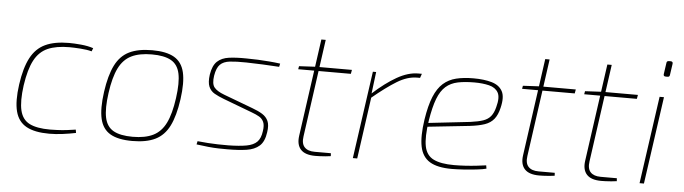

<svg xmlns="http://www.w3.org/2000/svg" viewBox="-45 -858 3740 1050"><g transform="rotate(5 1825.0 -333.5)"><path d="M313 -492Q341 -492 379 -488.5Q417 -485 447 -475L440 -457Q415 -464 378 -466.5Q341 -469 318 -469Q245 -469 198.5 -448.5Q152 -428 125.5 -378Q99 -328 86 -239Q74 -151 86 -101Q98 -51 138 -31Q178 -11 250 -11Q265 -11 289 -12Q313 -13 340.5 -16Q368 -19 391 -23L394 -5Q360 2 321.5 7Q283 12 248 12Q168 12 122.5 -13Q77 -38 62.5 -93.5Q48 -149 61 -242Q74 -334 103 -389Q132 -444 183 -468Q234 -492 313 -492Z M770 -492Q848 -492 891 -467Q934 -442 947 -386.5Q960 -331 947 -238Q934 -146 906.5 -91Q879 -36 830 -12Q781 12 704 12Q626 12 583 -13Q540 -38 527 -93.5Q514 -149 527 -242Q540 -334 567.5 -389Q595 -444 644 -468Q693 -492 770 -492ZM770 -469Q702 -469 658 -447.5Q614 -426 589 -375.5Q564 -325 552 -238Q540 -152 550.5 -102.5Q561 -53 598.5 -32Q636 -11 704 -11Q772 -11 816 -32.5Q860 -54 885 -104.5Q910 -155 922 -242Q934 -328 923.5 -377.5Q913 -427 875.5 -448Q838 -469 770 -469Z M1287 -492Q1318 -492 1350 -490.5Q1382 -489 1413 -486.5Q1444 -484 1473 -480L1469 -462Q1426 -465 1379 -467Q1332 -469 1288 -470Q1232 -471 1197.5 -467Q1163 -463 1144.5 -444.5Q1126 -426 1119 -383Q1112 -338 1127.5 -318.5Q1143 -299 1183 -284L1343 -224Q1376 -212 1398.5 -198Q1421 -184 1431 -161.5Q1441 -139 1435 -100Q1428 -48 1401.5 -24.5Q1375 -1 1331 5.5Q1287 12 1226 12Q1205 12 1179 11.5Q1153 11 1122.5 8Q1092 5 1056 0L1060 -18Q1091 -15 1118 -13Q1145 -11 1172 -10.5Q1199 -10 1230 -10Q1291 -11 1329 -18Q1367 -25 1386.5 -44.5Q1406 -64 1411 -104Q1416 -136 1408 -154Q1400 -172 1383 -182Q1366 -192 1341 -201L1182 -261Q1153 -272 1131 -284.5Q1109 -297 1099 -320.5Q1089 -344 1095 -387Q1103 -437 1127 -459.5Q1151 -482 1191 -487.5Q1231 -493 1287 -492Z M1710 -631 1635 -95Q1629 -55 1647 -35.5Q1665 -16 1703 -16H1792L1793 0Q1780 2 1763 3.5Q1746 5 1731 5.5Q1716 6 1708 6Q1652 6 1628 -20.5Q1604 -47 1611 -96L1686 -631ZM1867 -480 1863 -458H1574L1577 -475L1671 -480Z M2000 -480 1985 -359 1986 -343 1938 0H1914L1982 -480ZM2250 -492 2242 -469H2226Q2173 -469 2116.5 -434.5Q2060 -400 1983 -336L1984 -360Q2052 -422 2113.5 -457Q2175 -492 2230 -492Z M2534 -492Q2592 -492 2633.5 -480Q2675 -468 2692.5 -436.5Q2710 -405 2695 -344Q2686 -305 2667.5 -282Q2649 -259 2617.5 -248Q2586 -237 2536 -231L2293 -205L2296 -226L2537 -253Q2581 -259 2607 -268Q2633 -277 2648 -295.5Q2663 -314 2671 -346Q2686 -401 2671 -427Q2656 -453 2621 -461.5Q2586 -470 2541 -470Q2488 -470 2449.5 -462Q2411 -454 2384 -430.5Q2357 -407 2339.5 -361.5Q2322 -316 2310 -241Q2296 -149 2306 -99Q2316 -49 2356 -29.5Q2396 -10 2468 -10Q2497 -10 2530 -12Q2563 -14 2593 -17.5Q2623 -21 2644 -24L2647 -6Q2629 -1 2594.5 3Q2560 7 2522.5 9.5Q2485 12 2458 12Q2379 12 2337 -13.5Q2295 -39 2283.5 -95Q2272 -151 2286 -244Q2298 -322 2318 -370.5Q2338 -419 2368 -445.5Q2398 -472 2439 -482Q2480 -492 2534 -492Z M2939 -631 2864 -95Q2858 -55 2876 -35.5Q2894 -16 2932 -16H3021L3022 0Q3009 2 2992 3.5Q2975 5 2960 5.5Q2945 6 2937 6Q2881 6 2857 -20.5Q2833 -47 2840 -96L2915 -631ZM3096 -480 3092 -458H2803L2806 -475L2900 -480Z M3280 -631 3205 -95Q3199 -55 3217 -35.5Q3235 -16 3273 -16H3362L3363 0Q3350 2 3333 3.5Q3316 5 3301 5.5Q3286 6 3278 6Q3222 6 3198 -20.5Q3174 -47 3181 -96L3256 -631ZM3437 -480 3433 -458H3144L3147 -475L3241 -480Z M3580 -480 3512 0H3488L3556 -480ZM3600 -679Q3606 -679 3609 -675.5Q3612 -672 3611 -666L3602 -604Q3601 -593 3590 -593H3580Q3566 -593 3568 -606L3577 -668Q3578 -679 3590 -679Z"/></g></svg>

Font: Exo 2 Thin
Style: Italic
Weight: 250
Italic angle: -8°
Designer: Natanael Gama
Foundry: Natanael Gama
Version: Version 2.010